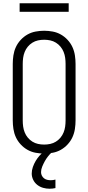

<svg xmlns="http://www.w3.org/2000/svg" viewBox="-20 -931 540 1174"><path d="M250 8Q224 8 197.5 3Q171 -2 148 -15Q125 -28 106.5 -48Q88 -68 77 -92Q66 -116 62 -142.5Q58 -169 58 -195V-540Q58 -566 62 -592.5Q66 -619 77 -643Q88 -667 106.5 -687Q125 -707 148 -720Q171 -733 197.5 -738Q224 -743 250 -743Q276 -743 302.5 -738Q329 -733 352 -720Q375 -707 393.5 -687Q412 -667 423 -643Q434 -619 438 -592.5Q442 -566 442 -540V-195Q442 -169 438 -142.5Q434 -116 423 -92Q412 -68 393.5 -48Q375 -28 352 -15Q329 -2 302.5 3Q276 8 250 8ZM250 -47Q269 -47 287.5 -51Q306 -55 322 -65Q338 -75 350 -89.5Q362 -104 369 -121.5Q376 -139 378.5 -157.5Q381 -176 381 -195V-540Q381 -559 378.5 -577.5Q376 -596 369 -613.5Q362 -631 350 -645.5Q338 -660 322 -670Q306 -680 287.5 -684Q269 -688 250 -688Q231 -688 212.5 -684Q194 -680 178 -670Q162 -660 150 -645.5Q138 -631 131 -613.5Q124 -596 121.5 -577.5Q119 -559 119 -540V-195Q119 -176 121.5 -157.5Q124 -139 131 -121.5Q138 -104 150 -89.5Q162 -75 178 -65Q194 -55 212.5 -51Q231 -47 250 -47ZM283 223Q263 223 243.5 217.5Q224 212 208 199.5Q192 187 183 168.5Q174 150 174 130Q174 110 181 90Q188 70 198.5 52.5Q209 35 222.5 20Q236 5 252 -8H297V0Q284 12 273 26Q262 40 253.5 55.5Q245 71 238 88Q231 105 231 122Q231 133 236 143Q241 153 249.5 159.5Q258 166 268.5 168.5Q279 171 290 171Q297 171 304.5 170Q312 169 319 167V219Q310 221 301 222Q292 223 283 223ZM100 -859V-911H400V-859Z"/></svg>

Font: Iosevka Light
Style: Regular
Weight: 300
Monospace: yes
Designer: Belleve Invis
Foundry: Belleve Invis
Version: Version 32.5.0; ttfautohint (v1.8.4)